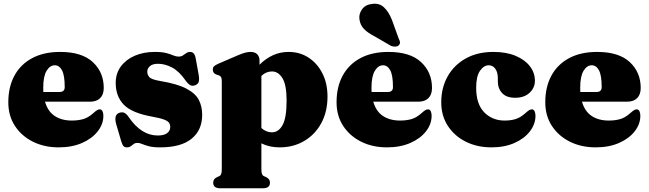

<svg xmlns="http://www.w3.org/2000/svg" viewBox="-20 -775 3475 1028"><path d="M535.5 -304Q535.5 -269 516.5 -249.8Q497.5 -230.5 462 -230.5H221Q236 -178.5 273 -154Q310 -129.5 364.5 -129.5Q397.5 -129.5 424.5 -137Q451.5 -144.5 477.5 -167.5Q492 -180.5 499.5 -185Q507 -189.5 514 -189.5Q524 -189.5 528.8 -179.5Q533.5 -169.5 533.5 -155Q533.5 -110.5 503.2 -71.8Q473 -33 419.2 -9.5Q365.5 14 294 14Q217.5 14 156.5 -16.2Q95.5 -46.5 60 -100.8Q24.5 -155 24.5 -227.5Q24.5 -309 57 -369.5Q89.5 -430 151.8 -463.5Q214 -497 302 -497Q418.5 -497 477 -442.5Q535.5 -388 535.5 -304ZM211.5 -305Q211.5 -293.5 212 -282.5H299Q326.5 -282.5 326.5 -308.5Q326.5 -371.5 312 -398.5Q297.5 -425.5 273.5 -425.5Q247.5 -425.5 229.5 -396Q211.5 -366.5 211.5 -305Z M826.5 -433.5Q797 -433.5 782.8 -421Q768.5 -408.5 768.5 -391Q768.5 -375.5 779.2 -362.5Q790 -349.5 837 -341.5Q930 -326 978.5 -300.2Q1027 -274.5 1044.8 -239.5Q1062.5 -204.5 1062.5 -160Q1062.5 -78.5 1005.8 -32.2Q949 14 838 14Q800 14 777.2 8Q754.5 2 740.8 -4Q727 -10 716 -10Q704 -10 696 -4Q688 2 680 8Q672 14 659.5 14Q647 14 640.8 6.8Q634.5 -0.5 629 -19L603 -107.5Q587.5 -159 617.5 -170.5Q633.5 -176.5 645.5 -171Q657.5 -165.5 668.5 -149Q736 -49.5 824.5 -49.5Q858 -49.5 874.8 -62Q891.5 -74.5 891.5 -95.5Q891.5 -108.5 884.8 -118Q878 -127.5 857.2 -135.2Q836.5 -143 794.5 -150.5Q685.5 -170 642.5 -214.8Q599.5 -259.5 599.5 -331Q599.5 -381.5 626.8 -418.8Q654 -456 701.2 -476.5Q748.5 -497 809 -497Q848.5 -497 871.2 -490.8Q894 -484.5 908.2 -478.2Q922.5 -472 936.5 -472Q950 -472 959.2 -478.2Q968.5 -484.5 977.5 -490.8Q986.5 -497 998.5 -497Q1009.5 -497 1017 -489Q1024.5 -481 1028 -461.5L1043.5 -376Q1048 -350.5 1044.2 -337.8Q1040.5 -325 1026 -319Q1010.5 -312.5 998.5 -319.2Q986.5 -326 974 -343.5Q939 -394 900.8 -413.8Q862.5 -433.5 826.5 -433.5Z M1369.5 -452V-428.5Q1402.5 -461.5 1441.2 -479.2Q1480 -497 1525.5 -497Q1585 -497 1632 -466.5Q1679 -436 1706.2 -382.2Q1733.5 -328.5 1733.5 -258Q1733.5 -176.5 1700 -115.2Q1666.5 -54 1608.5 -20Q1550.5 14 1477.5 14Q1422 14 1379.5 -7.5V128Q1379.5 148 1382.5 156.2Q1385.5 164.5 1393 168L1404 173Q1425.5 182.5 1425.5 203Q1425.5 233 1387.5 233H1159.5Q1121.5 233 1121.5 203Q1121.5 182.5 1143 173L1154 168Q1161.5 164.5 1164.5 156.2Q1167.5 148 1167.5 128V-340Q1167.5 -356 1163.2 -362.8Q1159 -369.5 1150.5 -372L1139.5 -375.5Q1119.5 -382 1119.5 -402Q1119.5 -414 1126 -420.2Q1132.5 -426.5 1150.5 -434.5L1251.5 -478Q1276 -488.5 1292 -492.8Q1308 -497 1321 -497Q1345.5 -497 1357.5 -484.2Q1369.5 -471.5 1369.5 -452ZM1436 -392.5Q1404.5 -392.5 1379.5 -368.5V-89.5Q1405 -66.5 1436 -66.5Q1471.5 -66.5 1493 -105.5Q1514.5 -144.5 1514.5 -236.5Q1514.5 -320.5 1492.2 -356.5Q1470 -392.5 1436 -392.5Z M2293 -304Q2293 -269 2274 -249.8Q2255 -230.5 2219.5 -230.5H1978.5Q1993.5 -178.5 2030.5 -154Q2067.5 -129.5 2122 -129.5Q2155 -129.5 2182 -137Q2209 -144.5 2235 -167.5Q2249.5 -180.5 2257 -185Q2264.5 -189.5 2271.5 -189.5Q2281.5 -189.5 2286.2 -179.5Q2291 -169.5 2291 -155Q2291 -110.5 2260.8 -71.8Q2230.5 -33 2176.8 -9.5Q2123 14 2051.5 14Q1975 14 1914 -16.2Q1853 -46.5 1817.5 -100.8Q1782 -155 1782 -227.5Q1782 -309 1814.5 -369.5Q1847 -430 1909.2 -463.5Q1971.5 -497 2059.5 -497Q2176 -497 2234.5 -442.5Q2293 -388 2293 -304ZM1969 -305Q1969 -293.5 1969.5 -282.5H2056.5Q2084 -282.5 2084 -308.5Q2084 -371.5 2069.5 -398.5Q2055 -425.5 2031 -425.5Q2005 -425.5 1987 -396Q1969 -366.5 1969 -305ZM2078.5 -668.5 2114.5 -569Q2120 -559 2121.5 -549.8Q2123 -540.5 2115 -532.5Q2108 -526 2096 -525.5Q2084 -525 2073.5 -529.5L1984.5 -581Q1947.5 -600 1928 -620.8Q1908.5 -641.5 1904.5 -672Q1900.5 -699.5 1918.2 -724.8Q1936 -750 1972 -754Q2011 -759.5 2036.2 -735.5Q2061.5 -711.5 2078.5 -668.5Z M2844 -342.5Q2844 -304.5 2815.2 -278Q2786.5 -251.5 2738.5 -251.5Q2692 -251.5 2668.8 -276.2Q2645.5 -301 2645.5 -339.5V-355.5Q2645.5 -388 2632 -406.8Q2618.5 -425.5 2596.5 -425.5Q2570.5 -425.5 2550 -396Q2529.5 -366.5 2529.5 -305Q2529.5 -218 2572.5 -173.8Q2615.5 -129.5 2682 -129.5Q2714 -129.5 2739.8 -137.2Q2765.5 -145 2791 -167.5Q2805.5 -180.5 2813 -185Q2820.5 -189.5 2827.5 -189.5Q2837.5 -189.5 2842.2 -179.5Q2847 -169.5 2847 -155Q2847 -110.5 2817.2 -71.8Q2787.5 -33 2734.5 -9.5Q2681.5 14 2611.5 14Q2535 14 2474.2 -16.2Q2413.5 -46.5 2378 -100.8Q2342.5 -155 2342.5 -227.5Q2342.5 -305 2376.8 -366Q2411 -427 2473.8 -462Q2536.5 -497 2622 -497Q2690.5 -497 2740.2 -476.2Q2790 -455.5 2817 -420.5Q2844 -385.5 2844 -342.5Z M3410.5 -304Q3410.5 -269 3391.5 -249.8Q3372.5 -230.5 3337 -230.5H3096Q3111 -178.5 3148 -154Q3185 -129.5 3239.5 -129.5Q3272.5 -129.5 3299.5 -137Q3326.5 -144.5 3352.5 -167.5Q3367 -180.5 3374.5 -185Q3382 -189.5 3389 -189.5Q3399 -189.5 3403.8 -179.5Q3408.5 -169.5 3408.5 -155Q3408.5 -110.5 3378.2 -71.8Q3348 -33 3294.2 -9.5Q3240.5 14 3169 14Q3092.5 14 3031.5 -16.2Q2970.5 -46.5 2935 -100.8Q2899.5 -155 2899.5 -227.5Q2899.5 -309 2932 -369.5Q2964.5 -430 3026.8 -463.5Q3089 -497 3177 -497Q3293.5 -497 3352 -442.5Q3410.5 -388 3410.5 -304ZM3086.5 -305Q3086.5 -293.5 3087 -282.5H3174Q3201.5 -282.5 3201.5 -308.5Q3201.5 -371.5 3187 -398.5Q3172.5 -425.5 3148.5 -425.5Q3122.5 -425.5 3104.5 -396Q3086.5 -366.5 3086.5 -305Z"/></svg>

Font: Fraunces 9pt S000 Black
Style: Regular
Weight: 900
Version: Version 1.000; ttfautohint (v1.8.3)